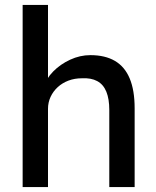

<svg xmlns="http://www.w3.org/2000/svg" viewBox="-20 -760 635 780"><path d="M72 0V-740H175V-417L157 -405Q167 -440 196 -469.5Q225 -499 265 -517.5Q305 -536 347 -536Q407 -536 447 -512.5Q487 -489 507 -441Q527 -393 527 -320V0H424V-313Q424 -358 412 -387.5Q400 -417 375 -430.5Q350 -444 313 -442Q283 -442 258 -432.5Q233 -423 214.5 -406Q196 -389 185.5 -366.5Q175 -344 175 -318V0H124Q111 0 98 0Q85 0 72 0Z"/></svg>

Font: Lexend Medium
Style: Regular
Weight: 500
Designer: Bonnie Shaver-Troup, Thomas Jockin
Foundry: Lexend
Version: Version 1.005